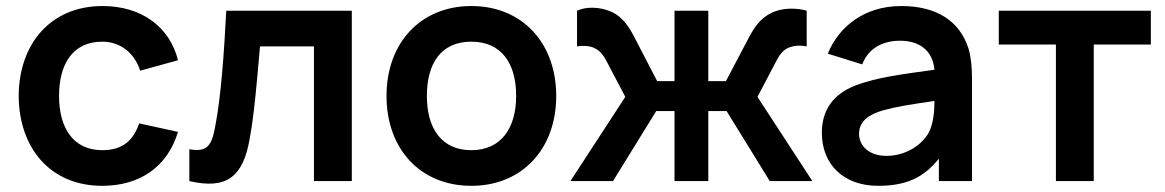

<svg xmlns="http://www.w3.org/2000/svg" viewBox="-20 -598 3846 634"><path d="M567.7 -399C540.6 -509.4 446.9 -578.1 318.8 -578.1C147.9 -578.1 42.7 -454.2 41.7 -281.2C42.7 -111.5 143.8 15.6 317.7 15.6C442.7 15.6 533.3 -47.9 567.7 -162.5L439.6 -190.6C419.8 -133.3 384.4 -102.1 317.7 -102.1C222.9 -102.1 175 -174 175 -281.2C175 -384.4 218.8 -460.4 317.7 -460.4C375 -460.4 424 -425 442.7 -364.6Z M727.1 -562.5C719.8 -418.8 709.4 -279.2 691.7 -186.5C680.2 -119.8 666.7 -93.8 605.2 -105.2V0C727.1 28.1 782.3 -12.5 804.2 -138.5C818.8 -216.7 827.1 -312.5 838.5 -444.8H1016.7V0H1141.7V-562.5Z M1536.5 15.6C1704.2 15.6 1816.7 -106.3 1816.7 -281.2C1816.7 -455.2 1705.2 -578.1 1536.5 -578.1C1369.8 -578.1 1256.3 -457.3 1256.3 -281.2C1256.3 -107.3 1366.7 15.6 1536.5 15.6ZM1684.4 -281.2C1684.4 -176 1635.4 -102.1 1536.5 -102.1C1439.6 -102.1 1389.6 -171.9 1389.6 -281.2C1389.6 -387.5 1435.4 -460.4 1536.5 -460.4C1634.4 -460.4 1684.4 -390.6 1684.4 -281.2Z M1863.5 0H2004.2L2146.9 -231.3H2207.3V0H2318.8V-231.3H2379.2L2521.9 0H2662.5L2481.2 -278.1L2545.8 -401C2558.3 -424 2572.9 -438.5 2590.6 -442.7C2609.4 -449 2630.2 -447.9 2643.8 -444.8V-562.5C2613.5 -571.9 2562.5 -574 2525 -554.2C2491.7 -537.5 2469.8 -508.3 2449 -466.7L2377.1 -330.2H2318.8V-562.5H2207.3V-330.2H2150L2079.2 -466.7C2058.3 -508.3 2037.5 -540.6 2001 -558.3C1959.4 -577.1 1912.5 -576 1885.4 -562.5V-444.8C1903.1 -447.9 1922.9 -446.9 1937.5 -441.7C1952.1 -435.4 1965.6 -427.1 1980.2 -401L2044.8 -278.1Z M3189.6 0V-338.5C3189.6 -375 3186.5 -408.3 3178.1 -437.5C3149 -529.2 3071.9 -578.1 2956.2 -578.1C2832.3 -578.1 2749 -508.3 2713.5 -420.8L2827.1 -385.4C2847.9 -439.6 2895.8 -463.5 2952.1 -463.5C3011.5 -463.5 3059.4 -435.4 3065.6 -367.7C2970.8 -354.2 2876 -343.8 2802.1 -314.6C2736.5 -288.5 2693.8 -239.6 2693.8 -159.4C2693.8 -54.2 2766.7 15.6 2879.2 15.6C2976 15.6 3031.2 -13.5 3080.2 -74V0ZM3045.8 -158.3C3019.8 -114.6 2966.7 -83.3 2907.3 -83.3C2847.9 -83.3 2816.7 -117.7 2816.7 -156.2C2816.7 -197.9 2849 -219.8 2894.8 -233.3C2944.8 -246.9 2986.5 -253.1 3065.6 -264.6C3065.6 -236.5 3063.5 -190.6 3045.8 -158.3Z M3780.2 -562.5H3278.1V-451H3466.7V0H3591.7V-451H3780.2Z"/></svg>

Font: Manrope3 Bold
Style: Regular
Weight: 700
Designer: Mikhail Sharanda
Foundry: Mikhail Sharanda
Version: Version 3.000;PS 003.000;hotconv 1.0.88;makeotf.lib2.5.64775